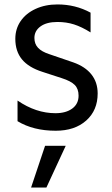

<svg xmlns="http://www.w3.org/2000/svg" viewBox="-20 -577 506 865"><path d="M59 -31V-124Q142 -67 230 -67Q277 -67 305.5 -88Q334 -109 334 -146Q334 -177 316.5 -194.5Q299 -212 258 -225L172 -253Q109 -273 79 -309.5Q49 -346 49 -402Q49 -447 73 -482Q97 -517 140.5 -537Q184 -557 239 -557Q320 -557 388 -520V-431Q348 -456 313.5 -467Q279 -478 239 -478Q190 -478 162.5 -458Q135 -438 135 -406Q135 -379 151.5 -361.5Q168 -344 202 -333L310 -296Q364 -277 392 -241.5Q420 -206 420 -156Q420 -80 368.5 -34Q317 12 231 12Q130 12 59 -31ZM183 80H276L189 268H120Z"/></svg>

Font: Application
Style: Regular
Weight: 400
Designer: Wei Huang
Foundry: Wei Huang
Version: Version 0.012